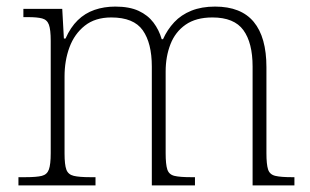

<svg xmlns="http://www.w3.org/2000/svg" viewBox="-20 -563 942 583"><path d="M36 0V-25H57Q91 -25 107 -29Q123 -33 128.5 -48.5Q134 -64 134 -98V-439Q134 -473 128.5 -488Q123 -503 108 -507Q93 -511 65 -511H51V-536H169L174 -446H179Q194 -480 216 -501.5Q238 -523 267 -533Q296 -543 330 -543Q373 -543 401 -530Q429 -517 446 -494.5Q463 -472 471 -444H475Q488 -473 509 -495.5Q530 -518 561 -530.5Q592 -543 633 -543Q712 -543 750.5 -496.5Q789 -450 789 -359V-98Q789 -64 794 -48.5Q799 -33 816 -29Q833 -25 866 -25H874V0H747V-361Q747 -433 719 -471.5Q691 -510 625 -510Q575 -510 543.5 -488Q512 -466 497.5 -428.5Q483 -391 483 -346V-98Q483 -64 488 -48.5Q493 -33 509.5 -29Q526 -25 560 -25H572V0H441V-361Q441 -432 413.5 -471Q386 -510 318 -510Q269 -510 237.5 -485Q206 -460 191 -419.5Q176 -379 176 -331V-97Q176 -63 181.5 -48Q187 -33 204 -29Q221 -25 254 -25H270V0Z"/></svg>

Font: Noto Serif Bengali ExtraLight
Style: Regular
Weight: 250
Version: Version 2.003